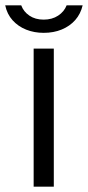

<svg xmlns="http://www.w3.org/2000/svg" viewBox="-38 -699 330 719"><path d="M163.5 -517V0H88V-517ZM271.5 -679Q264 -647 243.8 -624Q223.5 -601 193.2 -588.5Q163 -576 125.5 -576Q90 -576 60 -588Q30 -600 9.2 -623Q-11.5 -646 -18.5 -679H41.5Q50 -655.5 72 -640.5Q94 -625.5 125.5 -625.5Q157 -625.5 179.8 -640.5Q202.5 -655.5 211.5 -679Z"/></svg>

Font: Public Sans Light
Style: Regular
Weight: 300
Designer: The Public Sans Project Authors: Dan O. Williams and USWDS (Libre Franklin designed by Pablo Impallari and Rodrigo Fuenz
Version: Version 1.007